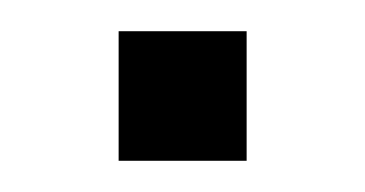

<svg xmlns="http://www.w3.org/2000/svg" viewBox="-20 -379 234 123"><path d="M56 -276V-359H138V-276Z"/></svg>

Font: Blinker
Style: Regular
Weight: 400
Designer: Juergen Huber
Foundry: supertype
Version: 1.017